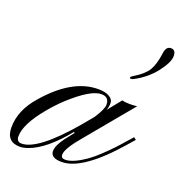

<svg xmlns="http://www.w3.org/2000/svg" viewBox="-161 -695 755 795"><g transform="rotate(20 216.5 -298.0)"><path d="M-9.3 -38.1Q-9.3 -13.7 12.7 -13.7Q84 -13.7 218.3 -171.4L259.3 -220.7Q288.6 -265.1 288.6 -285.2Q288.6 -319.3 254.4 -319.3Q208 -319.3 121.1 -240.2Q91.3 -212.9 59.6 -174.8Q-9.3 -91.3 -9.3 -38.1ZM194.8 1Q146 1 146 -29.3Q146 -54.2 174.3 -91.8L205.1 -130.9L200.2 -132.8Q118.2 -31.7 45.4 -5.9Q25.4 1 10.7 1Q-49.3 1 -49.3 -63Q-49.3 -138.2 10.7 -206.5Q120.6 -334.5 235.4 -334.5Q267.1 -334.5 284.7 -323.7Q302.2 -313.5 302.2 -296.9Q302.2 -280.3 296.4 -265.6L344.2 -324.7Q357.4 -320.8 377.4 -320.8Q397.5 -320.8 410.2 -322.8L245.6 -124.5Q187 -56.2 187 -28.3Q187 -12.7 205.6 -12.7Q223.6 -12.7 248 -23.9Q293.5 -44.9 339.8 -88.9Q386.2 -132.8 418.9 -171.9L442.4 -198.2L452.6 -189.9L427.7 -161.6Q287.1 1 194.8 1ZM357.4 -423.3Q351.6 -420.4 346.7 -420.4Q341.8 -420.4 341.8 -424.3Q341.8 -427.7 344.7 -429.7Q347.7 -431.6 354 -436Q395.5 -460.9 411.6 -487.3Q427.7 -513.7 434.6 -565.4Q438.5 -596.7 460 -596.7Q481.4 -596.7 481.4 -569.3Q481.4 -542 446.8 -497.1Q412.1 -452.1 357.4 -423.3Z"/></g></svg>

Font: PinyonScript
Style: Regular
Weight: 400
Designer: Nicole Fally
Foundry: Nicole Fally
Version: Version 1.005